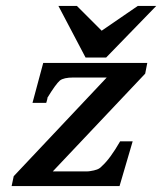

<svg xmlns="http://www.w3.org/2000/svg" viewBox="-20 -624 544 644"><path d="M442 -604H504L336 -431H267L176 -604H238L321 -521ZM26 -33 338 -364H226Q194 -364 181 -354Q167 -342 139 -296Q139 -295 139 -293L136 -282Q135 -280 135 -279H89L125 -413H474L467 -377L157 -49H265Q279 -49 282 -50Q296 -52 305.5 -55.5Q315 -59 322 -67Q349 -91 383 -150H425L381 0H19Z"/></svg>

Font: New Athena Unicode
Style: Bold Italic
Weight: 700
Designer: J. Rusten 1997; rev. by R. Hancock 2001, 2002, rev. by D. Mastronarde 2002-2021
Foundry: Society for Classical Studies (formerly American Philological Association)
Version: Version 5.008